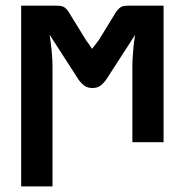

<svg xmlns="http://www.w3.org/2000/svg" viewBox="-20 -505 656 682"><path d="M286.1 -361.3Q292.5 -353 297.6 -345.7Q302.7 -338.4 307.1 -331.5L331.1 -362.8L393.1 -463.9Q398.4 -470.7 402.8 -474.9Q407.2 -479 412.1 -481.2Q417 -483.4 423.3 -484.1Q429.7 -484.9 438.5 -484.9H561V0H450.2V-267.6Q450.2 -279.8 450.9 -294.2Q451.7 -308.6 452.9 -323.5Q454.1 -338.4 455.8 -353.3Q457.5 -368.2 460 -381.3L356.9 -221.7Q347.2 -208.5 336.2 -200.4Q325.2 -192.4 308.6 -192.4Q291.5 -192.4 280.3 -200.4Q269 -208.5 259.3 -221.7L156.2 -381.8Q158.2 -368.7 160.2 -353.5Q162.1 -338.4 163.6 -323.5Q165 -308.6 165.8 -294.2Q166.5 -279.8 166.5 -267.6V157.2H55.2V-484.9H178.2Q187 -484.9 193.4 -484.1Q199.7 -483.4 204.6 -481.2Q209.5 -479 213.9 -474.9Q218.3 -470.7 223.1 -463.9L286.1 -361.3Z"/></svg>

Font: Carlito
Style: Bold
Weight: 700
Designer: Lukasz Dziedzic
Foundry: tyPoland Lukasz Dziedzic
Version: Version 1.104